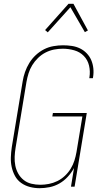

<svg xmlns="http://www.w3.org/2000/svg" viewBox="-20 -981 540 1009"><path d="M188 8Q162 8 137 1.5Q112 -5 91.5 -19.5Q71 -34 59 -56Q47 -78 41.5 -103Q36 -128 37 -154.5Q38 -181 42 -208L99 -553Q103 -578 111.5 -602.5Q120 -627 134 -650Q148 -673 168 -691.5Q188 -710 211.5 -722Q235 -734 261 -738.5Q287 -743 311 -743Q335 -743 358 -739.5Q381 -736 400.5 -726.5Q420 -717 435.5 -701Q451 -685 459.5 -665Q468 -645 470.5 -622Q473 -599 469 -575L468 -570H449L450 -575Q455 -606 448 -636Q441 -666 420.5 -687Q400 -708 370.5 -716.5Q341 -725 310 -725Q287 -725 264 -720.5Q241 -716 219.5 -705Q198 -694 180 -676.5Q162 -659 149.5 -638.5Q137 -618 130 -595.5Q123 -573 119 -550L62 -205Q58 -181 57 -157Q56 -133 60.5 -110.5Q65 -88 76 -68.5Q87 -49 104.5 -35Q122 -21 145 -15.5Q168 -10 192 -10Q214 -10 237 -14.5Q260 -19 281.5 -29.5Q303 -40 321 -57Q339 -74 351.5 -94.5Q364 -115 371 -137Q378 -159 382 -182L413 -369H255L258 -387H436L372 0H353L369 -98Q356 -74 336.5 -52.5Q317 -31 292.5 -17Q268 -3 241 2.5Q214 8 188 8ZM231 -811 217 -823 340 -961H366L442 -821L426 -812L350 -943Z"/></svg>

Font: Iosevka Term Curly Thin
Style: Italic
Weight: 100
Italic angle: -9°
Designer: Belleve Invis
Foundry: Belleve Invis
Version: Version 32.3.0